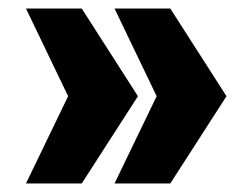

<svg xmlns="http://www.w3.org/2000/svg" viewBox="-20 -530 561 451"><path d="M41 -99 140 -304 41 -510H172L304 -304L172 -99ZM249 -99 348 -304 249 -510H380L512 -304L380 -99Z"/></svg>

Font: Saira Thin Black
Style: Regular
Weight: 900
Version: Version 1.101